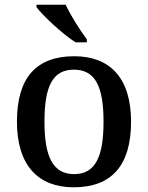

<svg xmlns="http://www.w3.org/2000/svg" viewBox="-20 -786 629 816"><path d="M301 -606H349V-619C320 -657 280 -721 259 -766H135V-756C160 -721 245 -642 301 -606ZM293 10C453 10 537 -81 537 -269C537 -457 445 -547 296 -547C135 -547 52 -457 52 -269C52 -81 144 10 293 10ZM295 -46C203 -46 169 -123 169 -269C169 -416 202 -490 294 -490C386 -490 420 -416 420 -269C420 -123 387 -46 295 -46Z"/></svg>

Font: Noto Serif Oriya Medium
Style: Regular
Weight: 500
Designer: David Williams
Foundry: Google LLC, David Williams
Version: Version 1.051